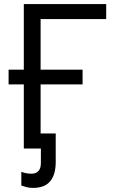

<svg xmlns="http://www.w3.org/2000/svg" viewBox="-20 -734 565 949"><path d="M504.9 -713.9V-639.6H180.7V-389.6H388.2V-316.9H180.7V0H97.7V-316.9H22.5V-389.6H97.7V-713.9ZM143.1 194.8Q125 194.8 109.9 190.7Q94.7 186.5 85.4 183.1V115.2Q93.8 118.7 106.7 121.6Q119.6 124.5 134.8 124.5Q182.1 124.5 182.1 71.3V0H170.4V-74.2H255.4V66.9Q255.4 128.9 228 161.9Q200.7 194.8 143.1 194.8Z"/></svg>

Font: Open Sans
Style: Regular
Weight: 400
Designer: Monotype Design Team
Foundry: Monotype Imaging Inc.
Version: Version 3.000; ttfautohint (v1.8.4)